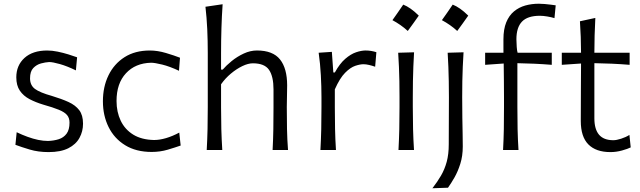

<svg xmlns="http://www.w3.org/2000/svg" viewBox="-20 -797 3401 1020"><path d="M238.1 11Q302.4 11 342.9 -9.4Q383.3 -29.9 402.2 -64.5Q421.1 -99 421.1 -140Q421.1 -185.2 401 -211.7Q380.9 -238.2 343.9 -255.1Q306.9 -271.9 256 -287.3Q192.4 -305 166 -324.4Q139.6 -343.8 139.6 -381Q139.6 -417.6 156.8 -435.5Q173.9 -453.5 197.8 -460Q221.6 -466.4 241.2 -467.4Q260.2 -467.4 298.3 -456.6Q336.4 -445.8 383.2 -423.1L389.6 -492.6Q370.3 -499.7 343.1 -508.1Q315.9 -516.5 286.6 -522.6Q257.4 -528.7 231 -528.7Q153.6 -528.7 110.1 -489.2Q66.6 -449.7 66.6 -386Q66.6 -343 85.5 -315.2Q104.4 -287.5 136.8 -270.4Q169.1 -253.4 209.2 -241.3Q262.1 -226.4 292.5 -213.9Q323 -201.4 336.1 -185.9Q349.3 -170.5 349.3 -145.5Q349.3 -107.5 333.6 -86.6Q317.9 -65.7 291.9 -57.4Q266 -49.2 235 -48.2Q210.4 -48.2 183 -53.8Q155.5 -59.5 126.6 -70.1Q97.7 -80.6 68.6 -94.5L61.9 -27.7Q92.9 -16 138 -2.5Q183 11 238.1 11Z M785.8 10.2Q830.8 10.2 871.2 -1.8Q911.6 -13.9 939.8 -23.8L932.3 -92.6Q896.6 -73.4 862.3 -63.3Q828 -53.2 798.4 -53.2Q731.9 -54.6 687.8 -81.8Q643.7 -109.1 621.4 -155.5Q599.1 -202 599.1 -260.5Q599.1 -353.8 649.1 -407.7Q699.1 -461.7 782.6 -463.7Q802.2 -463.7 841.6 -454Q881 -444.3 930.9 -421L936.2 -490.4Q905.6 -502.3 861.4 -515.5Q817.1 -528.7 776.1 -528.7Q697.1 -528.7 641.5 -493.2Q585.8 -457.6 556.3 -396.7Q526.7 -335.7 526.7 -258.8Q526.7 -183 556.9 -122Q587.1 -61 645.1 -25.4Q703.1 10.2 785.8 10.2Z M1078.2 0H1160.9Q1157.2 -57.6 1155.8 -110.7Q1154.4 -163.8 1154.4 -225.9V-349.3Q1176.7 -381 1206.6 -406Q1236.5 -431 1267.5 -445.9Q1298.5 -460.7 1323.3 -460.7Q1385.5 -460.7 1409.3 -425.8Q1433 -390.9 1433 -322.1V-225.9Q1433 -163.8 1432.1 -110.7Q1431.2 -57.6 1428.2 0H1510.1Q1505.8 -57.6 1504.7 -111.1Q1503.6 -164.6 1503.6 -228.7Q1503.6 -251.5 1504.5 -280.8Q1505.5 -310.1 1505.5 -343.5Q1505.5 -433.7 1467.6 -481.2Q1429.6 -528.8 1345 -528.8Q1309.8 -528.8 1274.9 -512.6Q1240.1 -496.4 1210.9 -472.7Q1181.8 -449 1163 -427.1H1154.4V-515.4Q1154.4 -583.6 1156.4 -647.3Q1158.3 -710.9 1162.7 -774.5L1071.5 -761.1Q1078.1 -703.3 1081 -642.3Q1083.8 -581.3 1083.8 -515.4V-228.7Q1083.8 -164.6 1082.6 -111.1Q1081.4 -57.6 1078.2 0Z M1682.2 0H1764.8Q1761.1 -57.6 1760 -110.7Q1758.8 -163.8 1758.8 -225.9V-322.3Q1785.1 -381.9 1813.3 -410.2Q1841.4 -438.6 1867 -447.2Q1892.6 -455.8 1910.9 -455.8Q1924.3 -455.8 1940.9 -451.9Q1957.5 -448 1973 -442.5L1979.5 -519.7Q1966.1 -524 1951.7 -526.4Q1937.3 -528.8 1922.2 -528.8Q1899.9 -528.8 1871.7 -519.3Q1843.5 -509.8 1814.3 -484.6Q1785 -459.5 1758.8 -411.9H1750.8L1743 -521.5L1672.9 -516.8Q1681.3 -457.6 1684.5 -397.4Q1687.8 -337.3 1687.8 -280.7V-228.7Q1687.8 -164.6 1686.6 -111.1Q1685.4 -57.6 1682.2 0Z M2122.2 -772.5Q2107.6 -751 2093.6 -730.8Q2079.7 -710.6 2064.8 -689.9Q2086.5 -678.3 2107.3 -663.8Q2128.1 -649.3 2146.3 -632.5Q2161.6 -653.2 2176.1 -673.5Q2190.6 -693.9 2204.8 -714Q2181.9 -736.6 2161.5 -750.8Q2141.1 -765.1 2122.2 -772.5ZM2096.9 0H2179.4Q2175.7 -57.6 2174.4 -111.1Q2173 -164.6 2173 -228.7V-280.7Q2173 -326.5 2173.7 -366.1Q2174.5 -405.7 2175.9 -443Q2177.3 -480.4 2179.7 -519.2L2095.3 -516.8Q2097.8 -478.4 2099.4 -441.4Q2100.9 -404.4 2101.7 -365.3Q2102.4 -326.2 2102.4 -280.7V-228.7Q2102.4 -164.6 2101.2 -111.1Q2100 -57.6 2096.9 0Z M2385 -772.5Q2370.4 -751 2356.5 -730.8Q2342.5 -710.6 2327.6 -689.9Q2349.3 -678.3 2370.1 -663.8Q2390.9 -649.3 2409.1 -632.5Q2424.4 -653.2 2438.9 -673.5Q2453.4 -693.9 2467.6 -714Q2444.7 -736.6 2424.3 -750.8Q2403.9 -765.1 2385 -772.5ZM2277.2 203.1 2360 200.2Q2376.3 177.4 2394.5 145.7Q2412.6 113.9 2425.5 72.8Q2438.5 31.7 2438.5 -19.1Q2438.5 -52.7 2437.7 -88.2Q2437 -123.8 2436.2 -170.1Q2435.4 -216.4 2435.4 -280.7Q2435.4 -326.5 2436.1 -366.1Q2436.9 -405.7 2438.5 -443Q2440.2 -480.4 2442.6 -519.2L2358.2 -516.8Q2360.6 -478.4 2362 -441.4Q2363.4 -404.4 2364.1 -365.3Q2364.9 -326.2 2364.9 -280.7L2364 -30.3Q2364 22.9 2353.1 62.9Q2342.1 103 2322.6 136.4Q2303.1 169.7 2277.2 203.1Z M2652.5 0H2734.5Q2730.9 -57.6 2729.7 -111.1Q2728.6 -164.6 2728.6 -228.7V-461.3Q2773.9 -460.6 2819.1 -458.5Q2864.4 -456.4 2911.3 -452.6V-516.8H2729.8Q2726.7 -526.1 2725.1 -547.8Q2723.4 -569.5 2723.4 -588.2Q2723.4 -651.4 2753.2 -682.3Q2782.9 -713.2 2848 -713.2Q2865.2 -713.2 2887.3 -709.5Q2909.3 -705.8 2925.6 -700.7L2932.2 -768.7Q2922.1 -770.2 2906.3 -772.2Q2890.6 -774.2 2873.8 -775.7Q2857 -777.2 2842.6 -777.2Q2804.6 -777.2 2770.8 -767.8Q2737 -758.3 2710.6 -736.5Q2684.2 -714.6 2669.4 -678.3Q2654.5 -641.9 2654.5 -588Q2654.5 -569.6 2654.5 -552.1Q2654.5 -534.6 2654.6 -516.8H2557.3V-452.6L2655.9 -459.6Q2656.4 -408.9 2657 -364.9Q2657.5 -320.9 2657.5 -280.3V-228.7Q2657.5 -164.6 2656.6 -111.1Q2655.6 -57.6 2652.5 0Z M3222.9 11Q3253.5 11 3284.4 2.5Q3315.2 -6.1 3330.7 -13.9L3323.8 -80.2Q3304.5 -68 3279.7 -60.1Q3254.9 -52.1 3238.4 -52.1Q3187.3 -52.1 3162.4 -81.3Q3137.6 -110.5 3137.6 -168.6V-461.4Q3183.3 -460.7 3231 -458.6Q3278.6 -456.5 3324.9 -452.6V-516.8H3137.6Q3137.7 -567.7 3138.9 -608.9Q3140.1 -650 3142.7 -701.7L3060.9 -684Q3063.8 -640.9 3065.2 -601Q3066.6 -561.1 3066.8 -516.8H2964.5V-452.6L3066.8 -459.6Q3066.7 -398.8 3066 -319.5Q3065.4 -240.2 3065.4 -154.3Q3065.4 -70.5 3105.8 -29.7Q3146.2 11 3222.9 11Z"/></svg>

Font: Pinar-VF-FD
Style: Regular
Weight: 300
Designer: Amin Abedi
Version: Version 3.0